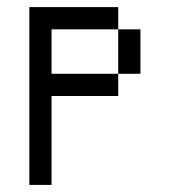

<svg xmlns="http://www.w3.org/2000/svg" viewBox="-20 -520 478 540"><path d="M62.5 -500V0H125V-250H312.5V-312.5H125V-437.5H312.5V-500ZM312.5 -437.5V-312.5H375V-437.5Z"/></svg>

Font: Medodica
Style: Regular
Weight: 400
Version: Version 001.000